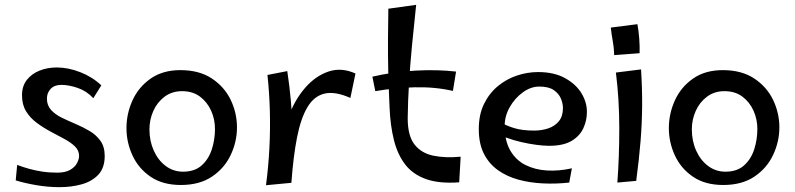

<svg xmlns="http://www.w3.org/2000/svg" viewBox="-20 -753 3288 794"><path d="M226 21Q180 21 132 13Q84 5 45 -7L51 -71Q75 -62 100 -55Q125 -48 154 -43.5Q183 -39 216 -39Q250 -39 270 -50.5Q290 -62 298.5 -78.5Q307 -95 307 -108Q307 -131 290 -147.5Q273 -164 246 -178.5Q219 -193 189 -209Q159 -225 132 -245Q105 -265 88 -292.5Q71 -320 71 -359Q71 -397 91 -422.5Q111 -448 143.5 -461Q176 -474 215 -474Q262 -474 312 -454.5Q362 -435 399 -400L366 -347Q338 -377 301 -389.5Q264 -402 234 -402Q205 -402 189.5 -385.5Q174 -369 174 -345Q174 -317 191.5 -298Q209 -279 236 -266Q263 -253 293.5 -240Q324 -227 351 -211Q378 -195 395.5 -170.5Q413 -146 413 -108Q413 -59 387 -31Q361 -3 318.5 9Q276 21 226 21Z M728 12Q653 12 603 -22Q553 -56 528 -110Q503 -164 503 -223Q503 -283 528 -338Q553 -393 603 -428Q653 -463 726 -463Q804 -463 856 -428.5Q908 -394 934 -340Q960 -286 960 -226Q960 -167 934 -112Q908 -57 856.5 -22.5Q805 12 728 12ZM737 -43Q785 -43 814 -69Q843 -95 856 -135.5Q869 -176 869 -220Q869 -260 853 -295.5Q837 -331 807 -353.5Q777 -376 733 -376Q691 -376 660.5 -353Q630 -330 614 -294Q598 -258 598 -218Q598 -170 616 -130Q634 -90 665.5 -66.5Q697 -43 737 -43Z M1185 3 1143 -110Q1146 -196 1172.5 -268.5Q1199 -341 1242.5 -390.5Q1286 -440 1339.5 -457.5Q1393 -475 1450 -449L1429 -348Q1366 -376 1322.5 -366Q1279 -356 1251.5 -310Q1224 -264 1208.5 -185.5Q1193 -107 1185 3ZM1185 3 1080 13Q1090 -63 1094 -139.5Q1098 -216 1096 -292.5Q1094 -369 1086 -443L1168 -459Q1178 -393 1183 -334.5Q1188 -276 1189.5 -222Q1191 -168 1189.5 -112.5Q1188 -57 1185 3Z M1879 1Q1796 7 1741.5 -12.5Q1687 -32 1655.5 -73Q1624 -114 1609 -174Q1594 -234 1591 -309Q1587 -394 1585.5 -462.5Q1584 -531 1584.5 -592Q1585 -653 1586 -717L1701 -733Q1691 -641 1683.5 -562Q1676 -483 1671.5 -410.5Q1667 -338 1666 -264Q1666 -191 1694.5 -155Q1723 -119 1773 -109Q1823 -99 1885 -105ZM1853 -377Q1779 -394 1695.5 -392Q1612 -390 1532 -376L1520 -436Q1606 -456 1697.5 -461Q1789 -466 1866 -457Z M2334 2Q2280 8 2226 5.5Q2172 3 2124 -10Q2076 -23 2039 -49.5Q2002 -76 1981 -117.5Q1960 -159 1960 -219Q1960 -279 1981.5 -323Q2003 -367 2038.5 -396.5Q2074 -426 2117.5 -440.5Q2161 -455 2205 -455Q2272 -455 2317.5 -429.5Q2363 -404 2385.5 -366Q2408 -328 2407 -288Q2407 -255 2392.5 -223Q2378 -191 2344 -170.5Q2310 -150 2250 -150Q2229 -150 2198.5 -154Q2168 -158 2135.5 -165.5Q2103 -173 2074.5 -183.5Q2046 -194 2029 -207L2053 -246Q2072 -234 2105.5 -223.5Q2139 -213 2189 -213Q2220 -213 2247 -222Q2274 -231 2291 -251.5Q2308 -272 2308 -306Q2308 -325 2299.5 -345.5Q2291 -366 2270 -380.5Q2249 -395 2210 -395Q2175 -395 2142 -371Q2109 -347 2088 -310Q2067 -273 2067 -232Q2067 -171 2090 -131Q2113 -91 2152.5 -71Q2192 -51 2241.5 -48Q2291 -45 2345 -57Z M2520 -525Q2519 -557 2514 -583.5Q2509 -610 2506 -639L2616 -653Q2621 -626 2623.5 -594Q2626 -562 2625 -533ZM2611 -5 2533 2Q2541 -103 2541 -222.5Q2541 -342 2527 -453L2631 -466Q2636 -387 2635.5 -315.5Q2635 -244 2629 -169.5Q2623 -95 2611 -5Z M2971 12Q2896 12 2846 -22Q2796 -56 2771 -110Q2746 -164 2746 -223Q2746 -283 2771 -338Q2796 -393 2846 -428Q2896 -463 2969 -463Q3047 -463 3099 -428.5Q3151 -394 3177 -340Q3203 -286 3203 -226Q3203 -167 3177 -112Q3151 -57 3099.5 -22.5Q3048 12 2971 12ZM2980 -43Q3028 -43 3057 -69Q3086 -95 3099 -135.5Q3112 -176 3112 -220Q3112 -260 3096 -295.5Q3080 -331 3050 -353.5Q3020 -376 2976 -376Q2934 -376 2903.5 -353Q2873 -330 2857 -294Q2841 -258 2841 -218Q2841 -170 2859 -130Q2877 -90 2908.5 -66.5Q2940 -43 2980 -43Z"/></svg>

Font: Marhey Light Light
Style: Regular
Weight: 300
Version: Version 1.000